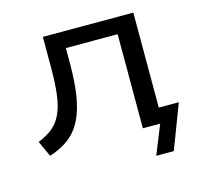

<svg xmlns="http://www.w3.org/2000/svg" viewBox="-93 -592 869 824"><g transform="rotate(-15 341.5 -180.5)"><path d="M503 129 555 0H482V-68H656L581 129ZM63 11 31 -59Q71 -75 97 -97Q123 -119 138 -153Q153 -187 159 -236.5Q165 -286 165 -355V-490H567V0H478V-418H248V-352Q248 -270 238.5 -209Q229 -148 208 -105Q187 -62 151 -33.5Q115 -5 63 11Z"/></g></svg>

Font: Nunito Sans 10pt SemiExpanded
Style: Regular
Weight: 400
Width: 6
Designer: Vernon Adams
Foundry: Vernon Adams
Version: Version 3.101;gftools[0.9.27]